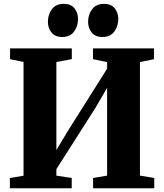

<svg xmlns="http://www.w3.org/2000/svg" viewBox="-20 -1000 872 1020"><path d="M32.5 0V-54.5L105 -66.5V-671L33.5 -685.5V-743H361.5V-686L279.5 -670.5V-203L347.5 -315.5L549 -635V-670.5L474 -685.5V-743H798V-685.5L723.5 -670.5V-67L799.5 -54.5V0H474.5V-54.5L549 -67V-533.5L488 -428.5L279.5 -101.5V-67L361 -54.5V0ZM309.5 -803.5Q272.5 -803.5 253.5 -827.5Q234.5 -851.5 234.5 -883.5Q234.5 -923 255.8 -951.2Q277 -979.5 318.5 -979.5H319.5Q357 -979.5 375.8 -955.5Q394.5 -931.5 394.5 -899.5Q394.5 -861 373.5 -832.2Q352.5 -803.5 310.5 -803.5ZM523.5 -803.5Q486 -803.5 467 -827.5Q448 -851.5 448 -883.5Q448 -923 469.5 -951.2Q491 -979.5 532 -979.5H533Q571 -979.5 589.8 -955.5Q608.5 -931.5 608.5 -899.5Q608.5 -861 587.2 -832.2Q566 -803.5 524.5 -803.5Z"/></svg>

Font: Merriweather 48pt Black
Style: Regular
Weight: 900
Version: Version 2.100